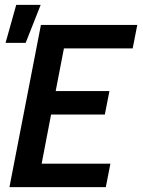

<svg xmlns="http://www.w3.org/2000/svg" viewBox="-20 -773 590 793"><path d="M19 0 149 -670H547L528 -573H244L210 -397H432L413 -300H191L152 -97H436L417 0ZM3 -596 47 -753H148L86 -596Z"/></svg>

Font: Lode
Style: Bold Italic
Weight: 700
Italic angle: -11°
Monospace: yes
Designer: Belleve Invis
Foundry: Belleve Invis
Version: Version 29.2.0; ttfautohint (v1.8.3)